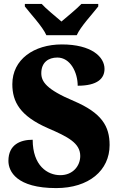

<svg xmlns="http://www.w3.org/2000/svg" viewBox="-20 -951 608 981"><path d="M217 -771H372C392 -816 453 -880 482 -918V-931H396C376 -909 322 -865 294 -841C266 -865 212 -909 193 -931H107V-918C136 -880 197 -816 217 -771ZM267 10C434 10 540 -80 540 -210C540 -306 500 -374 357 -435C217 -494 191 -534 191 -577C191 -632 227 -657 273 -657C340 -657 377 -580 377 -513C478 -513 514 -550 514 -599C514 -660 448 -724 296 -724C153 -724 43 -647 43 -521C43 -430 83 -358 225 -296C327 -252 390 -220 390 -154C390 -104 353 -56 288 -56C222 -56 147 -105 147 -237C85 -237 23 -213 23 -129C23 -75 65 10 267 10Z"/></svg>

Font: Noto Serif Tamil SemiCondensed Black
Style: Regular
Weight: 900
Width: 4
Designer: Indian Type Foundry, Tom Grace, and the Monotype Design Team
Foundry: Monotype Imaging Inc.
Version: Version 2.004